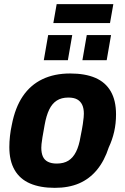

<svg xmlns="http://www.w3.org/2000/svg" viewBox="-20 -893 604 925"><path d="M244 12Q174 12 125 -9Q76 -30 50.5 -74Q25 -118 25 -184Q25 -210 28 -237.5Q31 -265 37 -292Q53 -375 90 -429.5Q127 -484 184.5 -511.5Q242 -539 318 -539Q390 -539 439 -518Q488 -497 513.5 -453Q539 -409 539 -342Q539 -298 530 -258.5Q521 -219 504 -183Q483 -118 447 -74.5Q411 -31 361 -9.5Q311 12 244 12ZM253 -105Q287 -105 309.5 -119Q332 -133 346.5 -162Q361 -191 368 -235Q376 -274 379 -295Q382 -316 383 -327Q384 -338 384 -345Q384 -371 376 -388Q368 -405 352 -414Q336 -423 309 -423Q276 -423 253.5 -408.5Q231 -394 217 -365Q203 -336 195 -291Q188 -253 184.5 -231.5Q181 -210 180 -199Q179 -188 179 -181Q179 -156 186.5 -139Q194 -122 211 -113.5Q228 -105 253 -105ZM191 -603 212 -724H328L307 -603ZM377 -603 398 -724H515L494 -603ZM237 -782 253 -873H526L510 -782Z"/></svg>

Font: Archivo SemiCondensed ExtraBold
Style: Italic
Weight: 800
Width: 4
Italic angle: -10°
Designer: Hector Gatti
Foundry: Omnibus-Type
Version: Version 2.001